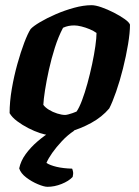

<svg xmlns="http://www.w3.org/2000/svg" viewBox="-20 -520 534 740"><path d="M167 0Q156 0 134.5 -7Q113 -14 89.5 -26Q66 -38 46 -53Q26 -68 17 -84Q17 -128 25.5 -177.5Q34 -227 47 -273.5Q60 -320 73.5 -355.5Q87 -391 98 -408Q108 -419 134 -434.5Q160 -450 194.5 -465Q229 -480 265.5 -490Q302 -500 333 -500Q348 -500 371 -492Q394 -484 418.5 -471.5Q443 -459 460.5 -446.5Q478 -434 481 -425Q481 -394 473.5 -349Q466 -304 454 -256Q442 -208 427.5 -166.5Q413 -125 401 -102Q373 -69 332 -46.5Q291 -24 247.5 -12Q204 0 167 0ZM231 -77Q235 -77 243 -79Q251 -81 259.5 -84Q268 -87 275 -90Q285 -104 296 -133Q307 -162 317 -198.5Q327 -235 335 -272.5Q343 -310 347.5 -342Q352 -374 352 -393Q341 -401 325.5 -407.5Q310 -414 294 -418Q278 -422 266 -422Q255 -422 244.5 -420Q234 -418 223 -413Q205 -379 191.5 -336.5Q178 -294 168.5 -251Q159 -208 153.5 -172.5Q148 -137 147 -116Q154 -106 168.5 -97Q183 -88 200.5 -82.5Q218 -77 231 -77ZM163 200Q150 200 126 190Q102 180 81 164Q60 148 54 129Q60 100 79 74Q98 48 124 25.5Q150 3 178 -14L267 -17Q241 0 219 23.5Q197 47 181.5 69Q166 91 159 108Q173 117 198 123Q223 129 258 130Q260 134 261.5 142Q263 150 260 162Q245 178 217.5 189Q190 200 163 200Z"/></svg>

Font: Texturina Medium 12pt ExtraBold
Style: Italic
Weight: 800
Italic angle: -11°
Version: Version 1.002